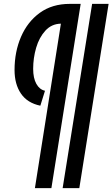

<svg xmlns="http://www.w3.org/2000/svg" viewBox="-20 -760 580 990"><path d="M303 210 455 -740H540L389 210ZM212 -292 188 -215Q121 -229 88 -277.5Q55 -326 55 -399Q55 -493 88.5 -570.5Q122 -648 185.5 -694Q249 -740 340 -740H396L245 210H160L294 -638Q246 -637 214 -602Q182 -567 166.5 -514Q151 -461 151 -405Q151 -357 167.5 -327.5Q184 -298 212 -292Z"/></svg>

Font: Georama SemiCondensed SemiBold
Style: Italic
Weight: 600
Width: 4
Italic angle: -9°
Designer: Jean-Baptiste Levee
Foundry: Production Type
Version: Version 1.000